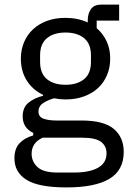

<svg xmlns="http://www.w3.org/2000/svg" viewBox="-20 -606 568 838"><path d="M520 57Q520 137 457.5 174.5Q395 212 270 212Q149 212 96 179Q43 146 43 85Q43 43 65 19.5Q87 -4 125 -15V-26Q79 -48 79 -98Q79 -137 104 -157.5Q129 -178 168 -188V-192Q122 -214 96.5 -255Q71 -296 71 -350Q71 -389 85 -422Q99 -455 124.5 -478.5Q150 -502 185.5 -515Q221 -528 265 -528Q320 -528 363 -508V-517Q363 -547 377 -566.5Q391 -586 423 -586H500V-516H402V-483Q430 -459 445.5 -425.5Q461 -392 461 -350Q461 -311 447 -278Q433 -245 407.5 -221.5Q382 -198 346 -185Q310 -172 266 -172Q241 -172 216 -177Q190 -170 169 -156.5Q148 -143 148 -119Q148 -96 170 -88Q192 -80 227 -80H337Q433 -80 476.5 -43.5Q520 -7 520 57ZM445 63Q445 32 421.5 13.5Q398 -5 338 -5H166Q118 17 118 65Q118 99 143.5 123Q169 147 230 147H304Q371 147 408 126Q445 105 445 63ZM266 -236Q317 -236 347 -260.5Q377 -285 377 -336V-364Q377 -415 347 -439.5Q317 -464 266 -464Q215 -464 185 -439.5Q155 -415 155 -364V-336Q155 -285 185 -260.5Q215 -236 266 -236Z"/></svg>

Font: IBM Plex Sans KR
Style: Regular
Weight: 400
Designer: Mike Abbink; Paul van der Laan; Pieter van Rosmalen; Wujin Sim; Chorong Kim; Dohee Lee;
Foundry: Sandoll Inc.
Version: Version 1.001